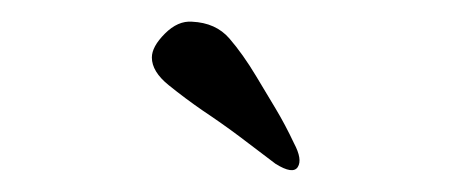

<svg xmlns="http://www.w3.org/2000/svg" viewBox="-20 -808 430 177"><path d="M234 -657Q217 -670 201 -682Q185 -694 167 -706Q151 -717 135.5 -729.5Q120 -742 120 -755Q120 -765 132 -777Q144 -789 157 -788Q179 -787 191.5 -772.5Q204 -758 216 -738Q225 -723 234 -708Q243 -693 251 -676Q259 -661 254.5 -654Q250 -647 234 -657Z"/></svg>

Font: Yuji Hentaigana Akari
Style: Regular
Weight: 400
Designer: Kataoka Yuji
Foundry: Kinuta Font Factory
Version: Version 3.002